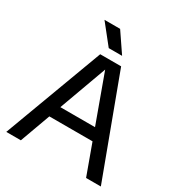

<svg xmlns="http://www.w3.org/2000/svg" viewBox="-215 -1095 1167 1244"><g transform="rotate(30 369.0 -473.5)"><path d="M15 0 290.5 -740H447L722.5 0H612L360.5 -690.5H375.5L124 0ZM178 -226.5 203.5 -314H533.5L559 -226.5ZM318.5 -802 203 -947H320L418.5 -802Z"/></g></svg>

Font: Encode Sans SemiExpanded Medium
Style: Regular
Weight: 500
Width: 6
Designer: Multiple Designers
Foundry: Impallari Type
Version: Version 3.002